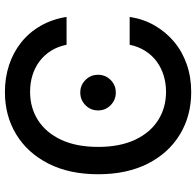

<svg xmlns="http://www.w3.org/2000/svg" viewBox="-28 -750 788 771"><g transform="rotate(-90 365.5 -364.0)"><path d="M381.8 10.3Q286.1 10.3 211.4 -35.2Q136.7 -80.6 94.2 -164.3Q51.8 -248 51.8 -363.3Q51.8 -479 94.5 -563Q137.2 -647 211.9 -692.4Q286.6 -737.8 381.8 -737.8Q439.9 -737.8 490.7 -720.9Q541.5 -704.1 581.5 -672.1Q621.6 -640.1 647.9 -594.2Q674.3 -548.3 683.6 -490.2H571.8Q564.5 -525.9 547.4 -553Q530.3 -580.1 505.1 -598.9Q480 -617.7 449 -627.2Q418 -636.7 382.8 -636.7Q318.4 -636.7 268.3 -604.5Q218.3 -572.3 189.9 -511.2Q161.6 -450.2 161.6 -363.3Q161.6 -276.4 190.2 -215.3Q218.8 -154.3 268.8 -122.6Q318.8 -90.8 382.8 -90.8Q417.5 -90.8 448.5 -100.3Q479.5 -109.9 504.6 -128.4Q529.8 -147 547.1 -174.3Q564.5 -201.7 571.8 -236.8H683.6Q675.3 -182.1 649.4 -137Q623.5 -91.8 584 -58.6Q544.4 -25.4 493.2 -7.6Q441.9 10.3 381.8 10.3ZM379.9 -292.5Q350.1 -292.5 329.1 -313.2Q308.1 -334 308.1 -363.8Q308.1 -393.6 329.1 -414.3Q350.1 -435.1 379.9 -435.1Q409.7 -435.1 430.4 -414.3Q451.2 -393.6 451.2 -363.8Q451.2 -334 430.4 -313.2Q409.7 -292.5 379.9 -292.5Z"/></g></svg>

Font: Inter 18pt Medium
Style: Regular
Weight: 500
Designer: Rasmus Andersson
Foundry: rsms
Version: Version 4.001;git-66647c0bb